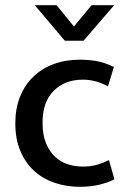

<svg xmlns="http://www.w3.org/2000/svg" viewBox="-20 -710 490 740"><path d="M299 -68Q331 -68 355.5 -75.5Q380 -83 400 -93L421 -19Q396 -6 362 2Q328 10 288 10Q236 10 190.5 -5.5Q145 -21 111.5 -51.5Q78 -82 58.5 -128Q39 -174 39 -235Q39 -291 57 -336.5Q75 -382 108 -414Q141 -446 187 -463Q233 -480 288 -480Q319 -480 350 -475Q381 -470 419 -452L396 -377Q350 -403 299 -403Q230 -403 187 -360Q144 -317 144 -238Q144 -190 157.5 -157.5Q171 -125 193 -105Q215 -85 242.5 -76.5Q270 -68 299 -68ZM114 -690H198L265 -608L333 -690H420L302 -553H230Z"/></svg>

Font: Mukta Medium
Style: Regular
Weight: 500
Designer: Girish Dalvi and Yashodeep Gholap
Foundry: Ek Type
Version: Version 2.538;PS 1.002;hotconv 16.6.51;makeotf.lib2.5.65220;